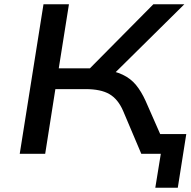

<svg xmlns="http://www.w3.org/2000/svg" viewBox="-20 -725 898 905"><path d="M712 160 738 0H679L693 -93H858L818 160ZM73 0 185 -705H305L257 -403H427L386 -385L703 -705H849L504 -364L464 -398Q520 -391 558 -373Q596 -355 621 -324.5Q646 -294 666 -250L776 0H646L560 -203Q536 -258 495.5 -281.5Q455 -305 383 -305H241L193 0Z"/></svg>

Font: Nunito Sans 10pt Expanded SemiBold
Style: Italic
Weight: 600
Width: 7
Italic angle: -9°
Designer: Vernon Adams
Foundry: Vernon Adams
Version: Version 3.101;gftools[0.9.27]